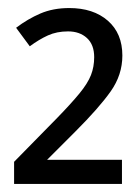

<svg xmlns="http://www.w3.org/2000/svg" viewBox="-20 -877 338 477"><path d="M15 -420V-475L122 -584Q157 -620 177.5 -645Q198 -670 206 -690.5Q214 -711 214 -735Q214 -766 196 -782.5Q178 -799 149 -799Q121 -799 99 -789Q77 -779 54 -762L20 -808Q49 -830 80.5 -843.5Q112 -857 152 -857Q212 -857 248 -825.5Q284 -794 284 -739Q284 -691 255 -650Q226 -609 168 -551L97 -480H283V-420Z"/></svg>

Font: Noto Sans Tamil UI SemiCondensed
Style: Regular
Weight: 400
Width: 4
Designer: Jelle Bosma - Monotype Design Team
Foundry: Monotype Imaging Inc.
Version: Version 2.004; ttfautohint (v1.8.4.7-5d5b)